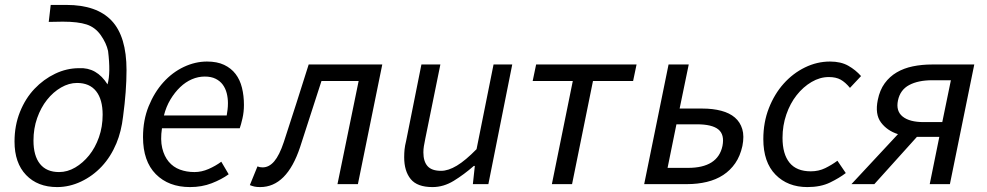

<svg xmlns="http://www.w3.org/2000/svg" viewBox="-20 -748 4011 780"><path d="M293 -411Q260 -411 228 -392.5Q196 -374 171 -342.5Q146 -311 131 -268.5Q116 -226 116 -177Q116 -115 142.5 -82Q169 -49 220 -49Q254 -49 285.5 -67.5Q317 -86 342 -117Q367 -148 382 -190.5Q397 -233 397 -282Q397 -344 370.5 -377.5Q344 -411 293 -411ZM417 -405V-406Q430 -452 419 -541Q412 -573 389.5 -605Q367 -637 332 -648.5Q297 -660 235 -660L178 -659L186 -728H250Q373 -728 433.5 -664Q494 -600 494 -463Q494 -379 480 -275Q473 -214 453 -166Q430 -111 393.5 -72Q357 -33 309.5 -10.5Q262 12 212 12Q133 12 86 -37Q39 -86 39 -173Q39 -238 61 -293Q83 -348 120 -387Q157 -426 204 -448.5Q251 -471 301 -471Q373 -475 417 -405Z M561 -191Q561 -260 584 -316.5Q607 -373 643.5 -413.5Q680 -454 726.5 -476Q773 -498 821 -498Q862 -498 890.5 -484.5Q919 -471 937 -447.5Q955 -424 963 -391.5Q971 -359 971 -322Q971 -293 965 -267Q959 -241 954 -227H638Q631 -180 639 -146.5Q647 -113 665.5 -91Q684 -69 711 -59Q738 -49 770 -49Q799 -49 827.5 -61.5Q856 -74 879 -91L909 -40Q880 -19 840 -3.5Q800 12 752 12Q665 12 613 -40.5Q561 -93 561 -191ZM901 -279Q903 -291 904.5 -303Q906 -315 906 -329Q906 -350 901 -369.5Q896 -389 885 -404Q874 -419 856 -428Q838 -437 812 -437Q785 -437 759.5 -426Q734 -415 712 -394Q690 -373 672.5 -344Q655 -315 646 -279Z M1037 12Q1023 12 1014 10Q1005 8 995 4L1026 -72Q1031 -70 1035.5 -69Q1040 -68 1047 -68Q1073 -68 1094 -92.5Q1115 -117 1133 -171Q1159 -250 1184 -328.5Q1209 -407 1234 -486H1533L1434 0H1351L1437 -419H1286Q1264 -352 1242.5 -284.5Q1221 -217 1199 -150Q1145 12 1037 12Z M1964 0H1901L1909 -74H1905Q1865 -39 1823.5 -13.5Q1782 12 1737 12Q1675 12 1648.5 -20.5Q1622 -53 1622 -109Q1622 -126 1623.5 -141Q1625 -156 1630 -176L1692 -486H1769L1708 -186Q1704 -166 1702 -154Q1700 -142 1700 -129Q1700 -92 1717 -73Q1734 -54 1772 -54Q1801 -54 1836 -75Q1871 -96 1916 -142L1985 -486H2061Z M2222 0 2307 -419H2144L2158 -486H2566L2552 -419H2389L2304 0Z M2597 0 2696 -486H2778L2741 -307H2833Q2876 -307 2910 -298Q2944 -289 2965.5 -270.5Q2987 -252 2995.5 -223.5Q3004 -195 2996 -155Q2987 -114 2967 -85Q2947 -56 2918 -37Q2889 -18 2851.5 -9Q2814 0 2771 0ZM2692 -66H2775Q2896 -66 2915 -155Q2924 -201 2898.5 -222Q2873 -243 2811 -243H2728Z M3081 -183Q3081 -251 3103.5 -308.5Q3126 -366 3163.5 -408Q3201 -450 3250 -474Q3299 -498 3352 -498Q3396 -498 3426 -481Q3456 -464 3478 -439L3433 -391Q3414 -414 3395 -424.5Q3376 -435 3347 -435Q3311 -435 3277 -415Q3243 -395 3216.5 -361.5Q3190 -328 3174.5 -283Q3159 -238 3159 -188Q3159 -122 3187.5 -87Q3216 -52 3274 -52Q3306 -52 3332.5 -65Q3359 -78 3382 -95L3416 -45Q3390 -25 3352 -6.5Q3314 12 3260 12Q3180 12 3130.5 -38.5Q3081 -89 3081 -183Z M3757 0 3796 -192H3706H3705L3532 0H3439L3628 -203Q3584 -217 3559 -250.5Q3534 -284 3546 -342Q3554 -382 3574 -409.5Q3594 -437 3623 -454Q3652 -471 3688.5 -478.5Q3725 -486 3766 -486H3938L3839 0ZM3732 -252H3808L3843 -422H3767Q3710 -422 3673.5 -402.5Q3637 -383 3628 -340Q3619 -297 3647 -274.5Q3675 -252 3732 -252Z"/></svg>

Font: mr_Source Sans Pro
Style: Italic
Weight: 400
Italic angle: -11°
Designer: Paul D. Hunt
Foundry: Adobe Systems Incorporated
Version: Version 1.036;July 10, 2024;FontCreator 11.5.0.2430 64-bit